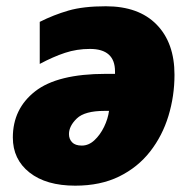

<svg xmlns="http://www.w3.org/2000/svg" viewBox="-20 -583 619 613"><path d="M220.2 9.8Q127.4 9.8 74.2 -32.2Q21 -74.2 21 -144Q21 -235.8 92.3 -291.5Q163.6 -347.2 317.9 -347.2H347.2V-355Q347.2 -426.8 267.1 -426.8Q225.1 -426.8 187.5 -414.3Q149.9 -401.9 106.9 -378.9V-513.2Q151.4 -535.6 198.7 -549.3Q246.1 -563 317.9 -563Q422.9 -563 480 -504.6Q537.1 -446.3 537.1 -344.2Q537.1 -276.4 517.8 -212.9Q498.5 -149.4 459.2 -99.1Q419.9 -48.8 360.4 -19.5Q300.8 9.8 220.2 9.8ZM241.2 -118.2Q263.2 -118.2 281.5 -135.3Q299.8 -152.3 312.3 -178Q324.7 -203.6 328.1 -229H314Q250.5 -229 225.3 -204.8Q200.2 -180.7 200.2 -154.8Q200.2 -139.2 210.2 -128.7Q220.2 -118.2 241.2 -118.2Z"/></svg>

Font: Open Sans ExtraBold
Style: Italic
Weight: 800
Italic angle: -12°
Designer: Monotype Design Team
Foundry: Monotype Imaging Inc.
Version: Version 3.000; ttfautohint (v1.8.4)